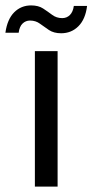

<svg xmlns="http://www.w3.org/2000/svg" viewBox="-60 -690 342 710"><path d="M69 0V-501H153V0ZM166 -567Q139 -567 121 -579Q103 -591 87.5 -602.5Q72 -614 51 -614Q35 -614 23.5 -603Q12 -592 9 -569H-40Q-33 -619 -7.5 -644.5Q18 -670 55 -670Q82 -670 99.5 -658.5Q117 -647 133 -635Q149 -623 170 -623Q187 -623 198.5 -634.5Q210 -646 213 -668H262Q256 -619 230 -593Q204 -567 166 -567Z"/></svg>

Font: DM Sans 17pt
Style: Regular
Weight: 400
Version: Version 4.004;gftools[0.9.30]